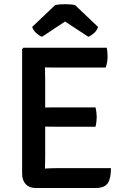

<svg xmlns="http://www.w3.org/2000/svg" viewBox="-20 -916 607 937"><path d="M88 -676.5 94.5 -683H199.5V-589Q199.5 -568 200 -554.2Q200.5 -540.5 200.5 -520V-147Q200.5 -133 200 -120.8Q199.5 -108.5 199.5 -93.5V1.5H153.5Q123 1.5 105.5 -17.2Q88 -36 88 -68.5ZM446 -392Q449 -381 450.5 -367.5Q452 -354 452 -344.5Q452 -335 450.5 -322Q449 -309 446 -297.5H263.5Q252 -297.5 233.5 -297.8Q215 -298 195.5 -298.2Q176 -298.5 161 -298.5V-390.5Q176 -391 195.5 -391.2Q215 -391.5 233.5 -391.8Q252 -392 263.5 -392ZM501 -683Q503.5 -670.5 504.2 -659Q505 -647.5 505 -638Q505 -628 502.8 -613.8Q500.5 -599.5 496 -586.5H263.5Q252 -586.5 233.5 -586.5Q215 -586.5 195.5 -587Q176 -587.5 161 -588V-683ZM521.5 -95.5Q521.5 -44.5 505.8 -21.5Q490 1.5 446 1.5H161V-91Q186 -92.5 210.5 -94Q235 -95.5 266.5 -95.5ZM346 -891.5 458.5 -784.5Q453 -766.5 438.2 -753.8Q423.5 -741 411 -736.5L297.5 -811L185 -736.5Q172.5 -741 157.8 -753.8Q143 -766.5 137 -784.5L249.5 -891.5Q271 -895.5 297.5 -895.5Q325 -895.5 346 -891.5Z"/></svg>

Font: Signika Negative Medium
Style: Regular
Weight: 500
Designer: Anna Giedry
Foundry: Anna Giedry
Version: Version 2.001